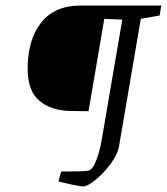

<svg xmlns="http://www.w3.org/2000/svg" viewBox="-20 -619 603 694"><path d="M557 -563 489 -551 410 -89Q405 -61 380 -27Q355 7 325.5 31Q296 55 281 55Q266 55 191 37L201 1Q283 1 298 -2Q315 -5 327.5 -38Q340 -71 347 -110L422 -548L357 -551L300 -217L231 -218Q163 -220 121.5 -255.5Q80 -291 80 -371Q80 -475 128.5 -537Q177 -599 272 -599H563Z"/></svg>

Font: Grenze Light
Style: Italic
Weight: 300
Italic angle: -10°
Designer: Renata Polastri
Foundry: Omnibus-Type
Version: Version 1.002; ttfautohint (v1.8)